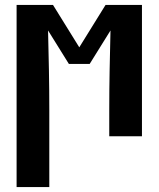

<svg xmlns="http://www.w3.org/2000/svg" viewBox="-20 -550 640 775"><path d="M47 205V-530H194L300 -359L406 -530H553V0H421V-106Q421 -186 422.5 -266.5Q424 -347 426 -427L342 -292H258L174 -427Q176 -347 177.5 -266.5Q179 -186 179 -106V205Z"/></svg>

Font: Iosevka Curly XBdEx
Style: Regular
Weight: 800
Width: 7
Monospace: yes
Designer: Belleve Invis
Foundry: Belleve Invis
Version: Version 11.1.0; ttfautohint (v1.8.3)